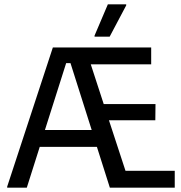

<svg xmlns="http://www.w3.org/2000/svg" viewBox="-20 -870 840 890"><path d="M488.3 -700 565 -845V-850H480L418.3 -705V-700ZM104.2 0 164.2 -189.2H429.2L489.2 0H790V-78.3H561.7L485 -312.5H700L700.8 -387.5H460.8L400.8 -571.7H680.8V-650H225L13.3 -5V0ZM286.7 -577.5H306.7L405 -267.5H188.3Z"/></svg>

Font: Familjen Grotesk
Style: Regular
Weight: 400
Designer: Anders Wikstroem, Jonas Baeckman, Matilda Gysing, Kristian Moeller
Foundry: Familjen STHLM AB
Version: Version 2.000